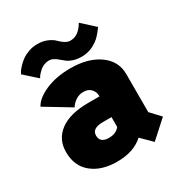

<svg xmlns="http://www.w3.org/2000/svg" viewBox="-169 -822 908 962"><g transform="rotate(-30 285.0 -340.5)"><path d="M346.5 -533.5Q320 -533.5 299.2 -540.2Q278.5 -547 265.8 -556.8Q253 -566.5 242 -576.2Q231 -586 218.5 -592.8Q206 -599.5 192 -599.5Q177.5 -599.5 163.5 -593.8Q149.5 -588 140.5 -580Q131.5 -572 124.2 -563.8Q117 -555.5 114 -550L110.5 -544L37.5 -609.5Q39.5 -614.5 45.5 -623.5Q51.5 -632.5 64.5 -646.2Q77.5 -660 93.5 -671.5Q109.5 -683 133.2 -691.5Q157 -700 183 -700Q215.5 -700 240 -689.2Q264.5 -678.5 276.8 -665.8Q289 -653 305 -642.2Q321 -631.5 338 -631.5Q352.5 -631.5 366 -637.2Q379.5 -643 388.5 -651.5Q397.5 -660 404.2 -668.5Q411 -677 414 -683L417.5 -688.5L490.5 -622Q490 -621.5 484.8 -614Q479.5 -606.5 474 -599.8Q468.5 -593 459.2 -583Q450 -573 438.8 -565Q427.5 -557 413.8 -549.5Q400 -542 382.5 -537.8Q365 -533.5 346.5 -533.5ZM448.5 19 389 -40Q333.5 11 237.5 11Q147 11 92.5 -33.5Q38 -78 38 -159Q38 -232.5 94.8 -274.8Q151.5 -317 259 -317H323V-317.5Q323 -343.5 307.2 -360.2Q291.5 -377 263.5 -377Q237.5 -377 217.5 -363Q197.5 -349 187.5 -331.5L41 -420Q60 -457.5 121.5 -484.8Q183 -512 267 -512Q368.5 -512 431.8 -466.8Q495 -421.5 495 -347V-126.5L547.5 -70.5ZM261 -113Q301.5 -113 323 -140V-197H273Q209.5 -197 209.5 -155Q209.5 -113 261 -113Z"/></g></svg>

Font: League Mono Narrow ExtraBold
Style: Regular
Weight: 800
Width: 3
Designer: Tyler Finck
Foundry: The League of Moveable Type / Tyler Finck
Version: Version 2.210